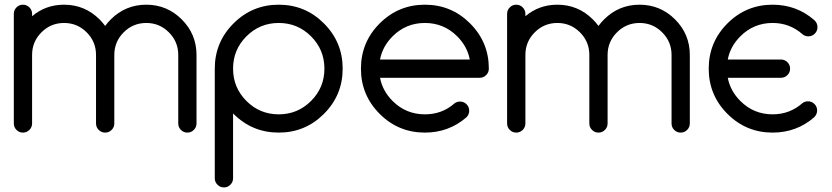

<svg xmlns="http://www.w3.org/2000/svg" viewBox="-20 -567 3556 821"><path d="M117.2 -39.1Q117.2 -22.9 105.7 -11.5Q94.2 0 78.1 0Q62 0 50.5 -11.5Q39.1 -22.9 39.1 -39.1V-507.8Q39.1 -523.9 50.5 -535.4Q62 -546.9 78.1 -546.9Q94.2 -546.9 105.7 -535.4Q117.2 -523.9 117.2 -507.8V-497.6Q175.3 -546.9 253.9 -546.9Q342.8 -546.9 405.8 -483.9Q418.9 -470.7 429.7 -456.1Q440.4 -470.7 453.6 -483.9Q516.6 -546.9 605.5 -546.9Q694.3 -546.9 757.3 -483.9Q820.3 -420.9 820.3 -332V-39.1Q820.3 -22.9 808.8 -11.5Q797.4 0 781.2 0Q765.1 0 753.7 -11.5Q742.2 -22.9 742.2 -39.1V-332Q742.2 -388.7 702.1 -428.7Q662.1 -468.8 605.5 -468.8Q548.8 -468.8 508.8 -428.7Q468.8 -388.7 468.8 -332V-39.1Q468.8 -22.9 457.3 -11.5Q445.8 0 429.7 0Q413.6 0 402.1 -11.5Q390.6 -22.9 390.6 -39.1V-332Q390.6 -388.7 350.6 -428.7Q310.5 -468.8 253.9 -468.8Q197.3 -468.8 157.2 -428.7Q117.2 -388.7 117.2 -332Z M976.6 -273.4Q976.6 -192.4 1033.7 -135.3Q1090.8 -78.1 1171.9 -78.1Q1252.9 -78.1 1310.1 -135.3Q1367.2 -192.4 1367.2 -273.4Q1367.2 -354.5 1310.1 -411.6Q1252.9 -468.8 1171.9 -468.8Q1090.8 -468.8 1033.7 -411.6Q976.6 -354.5 976.6 -273.4ZM976.6 195.3Q976.6 211.4 965.1 222.9Q953.6 234.4 937.5 234.4Q921.4 234.4 909.9 222.9Q898.4 211.4 898.4 195.3V-273.4Q898.4 -386.7 978.5 -466.8Q1058.6 -546.9 1171.9 -546.9Q1285.2 -546.9 1365.2 -466.8Q1445.3 -386.7 1445.3 -273.4Q1445.3 -160.2 1365.2 -80.1Q1285.2 0 1171.9 0Q1058.6 0 978.5 -80.1Q977.5 -81.1 976.6 -82Z M1988.8 -312.5Q1978 -368.7 1935.1 -411.6Q1877.9 -468.8 1796.9 -468.8Q1715.8 -468.8 1658.7 -411.6Q1615.7 -368.7 1605 -312.5ZM1947.3 -132.8Q1963.4 -132.8 1974.9 -121.3Q1986.3 -109.9 1986.3 -93.8Q1986.3 -77.6 1975.1 -65.9Q1899.4 0 1796.9 0Q1683.6 0 1603.5 -80.1Q1523.4 -160.2 1523.4 -273.4Q1523.4 -386.7 1603.5 -466.8Q1683.6 -546.9 1796.9 -546.9Q1910.2 -546.9 1990.2 -466.8Q2070.3 -386.7 2070.3 -273.4Q2070.3 -257.3 2058.8 -245.8Q2047.4 -234.4 2031.2 -234.4H1605Q1615.7 -178.2 1658.7 -135.3Q1715.8 -78.1 1796.9 -78.1Q1870.1 -78.1 1922.9 -124.5Q1933.6 -132.8 1947.3 -132.8Z M2226.6 -39.1Q2226.6 -22.9 2215.1 -11.5Q2203.6 0 2187.5 0Q2171.4 0 2159.9 -11.5Q2148.4 -22.9 2148.4 -39.1V-507.8Q2148.4 -523.9 2159.9 -535.4Q2171.4 -546.9 2187.5 -546.9Q2203.6 -546.9 2215.1 -535.4Q2226.6 -523.9 2226.6 -507.8V-497.6Q2284.7 -546.9 2363.3 -546.9Q2452.1 -546.9 2515.1 -483.9Q2528.3 -470.7 2539.1 -456.1Q2549.8 -470.7 2563 -483.9Q2626 -546.9 2714.8 -546.9Q2803.7 -546.9 2866.7 -483.9Q2929.7 -420.9 2929.7 -332V-39.1Q2929.7 -22.9 2918.2 -11.5Q2906.7 0 2890.6 0Q2874.5 0 2863 -11.5Q2851.6 -22.9 2851.6 -39.1V-332Q2851.6 -388.7 2811.5 -428.7Q2771.5 -468.8 2714.8 -468.8Q2658.2 -468.8 2618.2 -428.7Q2578.1 -388.7 2578.1 -332V-39.1Q2578.1 -22.9 2566.7 -11.5Q2555.2 0 2539.1 0Q2522.9 0 2511.5 -11.5Q2500 -22.9 2500 -39.1V-332Q2500 -388.7 2460 -428.7Q2419.9 -468.8 2363.3 -468.8Q2306.6 -468.8 2266.6 -428.7Q2226.6 -388.7 2226.6 -332Z M3092 -312.5Q3102.7 -368.7 3145.7 -411.6Q3202.8 -468.8 3283.8 -468.8Q3357 -468.8 3411.7 -420.4Q3422.4 -411.6 3436.6 -411.6Q3452.7 -411.6 3464.1 -423.1Q3475.6 -434.6 3475.6 -450.7Q3475.6 -468.8 3461.9 -481Q3386.3 -546.9 3283.8 -546.9Q3170.6 -546.9 3090.5 -466.8Q3010.5 -386.7 3010.5 -273.4Q3010.5 -160.2 3090.5 -80.1Q3170.6 0 3283.8 0Q3386.3 0 3461.9 -65.9Q3474.1 -78.6 3474.1 -94.7Q3474.1 -110.8 3462.7 -122.3Q3451.2 -133.8 3435.1 -133.8Q3421.4 -133.8 3411.2 -126Q3357 -78.1 3283.8 -78.1Q3202.8 -78.1 3145.7 -135.3Q3102.7 -178.2 3092 -234.4H3319.4Q3335.5 -234.4 3347 -245.8Q3358.5 -257.3 3358.5 -273.4Q3358.5 -289.6 3347 -301Q3335.5 -312.5 3319.4 -312.5Z"/></svg>

Font: Comfortaa
Style: Regular
Weight: 400
Designer: Johan Aakerlund - aajohan
Foundry: Johan Aakerlund
Version: Version 2.004 2013